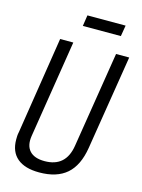

<svg xmlns="http://www.w3.org/2000/svg" viewBox="-128 -931 749 1015"><g transform="rotate(15 246.0 -424.0)"><path d="M189 10Q110 10 68.5 -25Q27 -60 27 -127Q27 -138 27.5 -147Q28 -156 31 -170L114 -700H186L101 -165Q93 -112 119 -83.5Q145 -55 201 -55Q317 -55 336 -175L420 -700H492L409 -183Q393 -84 339 -37Q285 10 189 10ZM212 -798 221 -858H430L420 -798Z"/></g></svg>

Font: Georama SemiCondensed
Style: Italic
Weight: 400
Width: 4
Italic angle: -9°
Designer: Jean-Baptiste Levee
Foundry: Production Type
Version: Version 1.000